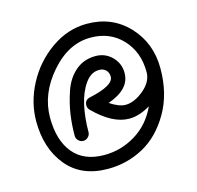

<svg xmlns="http://www.w3.org/2000/svg" viewBox="-93 -567 825 804"><g transform="rotate(-15 320.0 -165.0)"><path d="M280 140Q165 140 102.5 64Q40 -12 40 -130Q40 -212 81 -290Q122 -368 194.5 -419Q267 -470 350 -470Q459 -470 529.5 -395Q600 -320 600 -210Q600 -100 552.5 -18.5Q505 63 434 101.5Q363 140 280 140ZM420 -100Q458 -100 499 -134Q540 -168 540 -210Q540 -297 487 -353.5Q434 -410 350 -410Q254 -410 177 -321.5Q100 -233 100 -130Q100 -31 146 24.5Q192 80 280 80Q353 80 416 41.5Q479 3 512 -69Q464 -40 420 -40Q348 -40 269 -119Q260 -128 260 -140Q260 -164 284 -169Q390 -192 390 -230Q390 -248 379 -259Q368 -270 350 -270Q314 -270 288.5 -233.5Q263 -197 251.5 -144Q240 -91 240 -30Q240 -18 231 -9Q222 0 210 0Q198 0 189 -9Q180 -18 180 -30Q180 -77 186.5 -122Q193 -167 210 -217.5Q227 -268 263 -299Q299 -330 350 -330Q392 -330 421 -301Q450 -272 450 -230Q450 -160 353 -126Q392 -100 420 -100Z"/></g></svg>

Font: Pecita
Style: Book
Weight: 400
Width: 7
Version: Version 4.3